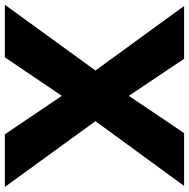

<svg xmlns="http://www.w3.org/2000/svg" viewBox="-38 -744 759 770"><g transform="rotate(90 341.0 -359.5)"><path d="M239.3 -363.3 -19.5 -718.8H192.4L340.8 -497.1L490.2 -718.8H702.1L442.4 -363.3L706.1 0H495.1L340.8 -228.5L186.5 0H-24.4Z"/></g></svg>

Font: Min Sans Black
Style: Regular
Weight: 900
Designer: Jinseong-Kim, NotoSansCJK, Nunito
Foundry: Jinseong-Kim
Version: Version 1.000